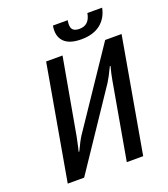

<svg xmlns="http://www.w3.org/2000/svg" viewBox="-157 -990 961 1100"><g transform="rotate(-20 324.0 -440.0)"><path d="M422 -750Q348 -750 316 -784.5Q284 -819 295 -880H385Q378 -842 389.5 -826Q401 -810 432 -810Q493 -810 505 -880H595Q583 -819 539 -784.5Q495 -750 422 -750ZM65 0 188 -700H288L205 -235Q190 -162 186 -150H190Q217 -208 235 -235L548 -700H648L525 0H425L507 -465Q514 -506 526 -550H522Q492 -488 477 -465L165 0Z"/></g></svg>

Font: Scada
Style: Italic
Weight: 400
Italic angle: -10°
Designer: Jovanny Lemonad
Foundry: Jovanny Lemonad
Version: Version 4.100;PS 004.100;hotconv 1.0.88;makeotf.lib2.5.64775